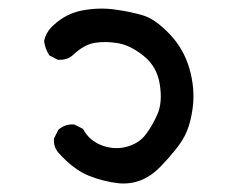

<svg xmlns="http://www.w3.org/2000/svg" viewBox="-20 -428 540 444"><path d="M256 -4Q219 -8 184.5 -22Q150 -36 115 -75Q103 -89 105 -108L115 -128Q131 -142 152 -140L172 -130Q186 -103 215 -92Q244 -81 272.5 -88.5Q301 -96 317 -117Q333 -138 344.5 -165Q356 -192 349.5 -233Q343 -274 312.5 -298.5Q282 -323 253.5 -328Q225 -333 199.5 -329Q174 -325 148 -300Q134 -288 113 -290L94 -300Q84 -316 82 -333Q86 -354 104 -370Q133 -397 171 -404Q209 -411 245.5 -406Q282 -401 310.5 -392.5Q339 -384 372 -349.5Q405 -315 418 -269.5Q431 -224 426 -182Q421 -140 406.5 -112.5Q392 -85 351 -42.5Q310 0 256 -4Z"/></svg>

Font: NaniFont Regular
Style: Regular
Weight: 400
Designer: Nanigashitei
Version: Version 1.036